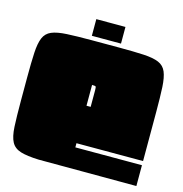

<svg xmlns="http://www.w3.org/2000/svg" viewBox="-104 -795 848 891"><g transform="rotate(15 320.0 -350.0)"><path d="M10 -355Q10 -428 12.5 -474.5Q15 -521 26 -547Q37 -573 63 -584Q89 -595 135.5 -597.5Q182 -600 255 -600H385Q458 -600 504.5 -597.5Q551 -595 577 -584Q603 -573 614 -547Q625 -521 627.5 -475Q630 -429 630 -355V-120H310V-100H630V0L160 -1Q104 -3 73 -12.5Q42 -22 28.5 -47Q15 -72 12.5 -119.5Q10 -167 10 -245ZM310 -400V-300H330V-380Q330 -395 327.5 -397.5Q325 -400 310 -400ZM250 -700H390V-620H250Z"/></g></svg>

Font: Badeen Display
Style: Regular
Weight: 400
Version: Version 1.000; ttfautohint (v1.8.4.7-5d5b)